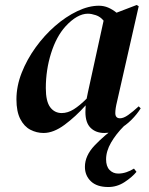

<svg xmlns="http://www.w3.org/2000/svg" viewBox="-20 -519 599 771"><path d="M155 15Q127 15 102 2Q77 -11 61.5 -41Q46 -71 46 -120Q46 -173 67 -226.5Q88 -280 123 -328.5Q158 -377 201 -414.5Q244 -452 290 -474Q336 -496 377 -496Q397 -496 414.5 -488.5Q432 -481 448 -468L529 -499L537 -494L450 -111Q443 -83 443 -65Q443 -44 462 -44Q476 -44 494.5 -57Q513 -70 537 -92L545 -84Q530 -60 507.5 -37.5Q485 -15 457.5 0Q430 15 399 15Q365 15 344 -5.5Q323 -26 323 -69Q323 -83 324 -96Q284 -51 239.5 -18Q195 15 155 15ZM164 -165Q164 -112 181.5 -88.5Q199 -65 228 -65Q252 -65 276 -80Q300 -95 328 -123Q330 -135 333 -148L396 -436Q383 -452 365 -458Q347 -464 333 -464Q290 -464 243 -413Q206 -372 185 -305Q164 -238 164 -165ZM321 151Q321 106 360 65Q399 24 451 -13H478Q446 19 426 53.5Q406 88 406 121Q406 149 420 163.5Q434 178 455 178Q471 178 487.5 172.5Q504 167 518 158L528 171Q511 192 480.5 212Q450 232 415 232Q369 232 345 209Q321 186 321 151Z"/></svg>

Font: DeepMind Serif Display
Style: Italic
Weight: 400
Italic angle: -12°
Designer: Frank Grießhammer / Modifications: Colophon Foundry
Foundry: Colophon Foundry
Version: Version 5.003; ttfautohint (v1.8.2)